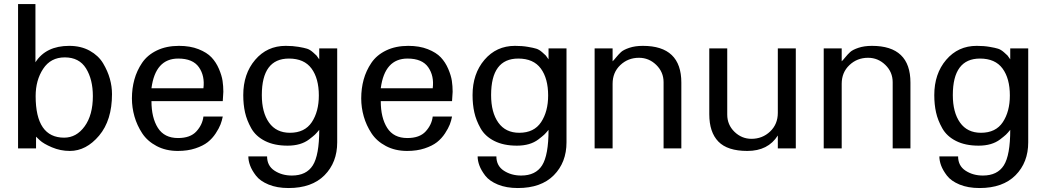

<svg xmlns="http://www.w3.org/2000/svg" viewBox="-20 -742 5231 960"><path d="M540 -271.5C540 -296.9 536.5 -322.4 529.3 -348.1C522.1 -373.9 510.9 -399.6 495.6 -425.3C480.3 -451 458 -472 428.7 -488.3C399.4 -504.6 365.2 -512.7 326.2 -512.7C248.7 -512.7 192.4 -485.4 157.2 -430.7V-721.7H70.3V0H160.2V-58.6L178.7 -41C191.1 -29.3 211.4 -17.4 239.7 -5.4C268.1 6.7 297.9 12.7 329.1 12.7C383.8 12.7 432.6 -12.9 475.6 -64C518.6 -115.1 540 -184.2 540 -271.5ZM444.3 -261.7C444.3 -198.6 430.7 -148.1 403.3 -110.4C376 -72.6 341.8 -53.7 300.8 -53.7C205.7 -53.7 158.2 -123 158.2 -261.7C158.2 -314.5 170.7 -359.9 195.8 -397.9C220.9 -436 256.8 -455.1 303.7 -455.1C351.9 -455.1 387.4 -436.7 410.2 -399.9C432.9 -363.1 444.3 -317.1 444.3 -261.7Z M1096.7 -283.2C1096.7 -302.1 1095.4 -320.3 1092.8 -337.9C1090.2 -355.5 1084.1 -375.3 1074.7 -397.5C1065.3 -419.6 1052.9 -438.8 1037.6 -455.1C1022.3 -471.4 1000.7 -485 972.7 -496.1C944.7 -507.2 912.1 -512.7 875 -512.7C832.7 -512.7 795.7 -505 764.2 -489.7C732.6 -474.4 708 -453.8 690.4 -427.7C672.9 -401.7 660 -373.9 651.9 -344.2C643.7 -314.6 639.6 -283.2 639.6 -250C639.6 -219.4 643.9 -189.3 652.3 -159.7C660.8 -130 673.7 -102.1 690.9 -75.7C708.2 -49.3 732.3 -28 763.2 -11.7C794.1 4.6 829.4 12.7 869.1 12.7C901.7 12.7 930.8 8.5 956.5 0C982.3 -8.5 1002.9 -18.9 1018.6 -31.2C1034.2 -43.6 1047.5 -58.3 1058.6 -75.2C1069.7 -92.1 1077.6 -106.9 1082.5 -119.6C1087.4 -132.3 1091.1 -145.5 1093.8 -159.2H997.1C993.8 -131.8 982.1 -107.1 961.9 -85C941.7 -62.8 911.1 -51.8 870.1 -51.8C824.5 -51.8 791 -68.7 769.5 -102.5C748 -136.4 737.3 -181 737.3 -236.3H1093.8ZM997.1 -300.8H737.3C750.3 -399.7 794.9 -449.2 871.1 -449.2C919.9 -449.2 954.4 -434.7 974.6 -405.8C994.8 -376.8 1002.3 -341.8 997.1 -300.8Z M1666 -30.3V-500H1576.2V-445.3C1568.4 -456.4 1563.8 -462.7 1562.5 -464.4C1561.2 -466 1555.3 -471.4 1544.9 -480.5C1534.5 -489.6 1524.6 -495.6 1515.1 -498.5C1505.7 -501.5 1491.5 -504.6 1472.7 -507.8C1453.8 -511.1 1432.3 -512.7 1408.2 -512.7C1346.4 -512.7 1295.6 -489.4 1255.9 -442.9C1216.1 -396.3 1196.3 -337.6 1196.3 -266.6C1196.3 -235.4 1199.2 -206.5 1205.1 -180.2C1210.9 -153.8 1221.4 -127.3 1236.3 -100.6C1251.3 -73.9 1274.3 -52.7 1305.2 -37.1C1336.1 -21.5 1373.7 -13.7 1418 -13.7C1440.1 -13.7 1460.1 -16.3 1478 -21.5C1495.9 -26.7 1511.7 -34.5 1525.4 -44.9C1539.1 -55.3 1548.8 -63.3 1554.7 -68.8C1560.5 -74.4 1567.7 -82.4 1576.2 -92.8C1576.2 -8.1 1565.4 51.1 1543.9 85C1522.5 118.8 1487.6 135.7 1439.5 135.7C1406.2 135.7 1377.3 127.6 1352.5 111.3C1327.8 95.1 1315.4 71.3 1315.4 40H1221.7C1221.7 54.4 1224.6 69.5 1230.5 85.4C1236.3 101.4 1246.1 118.3 1259.8 136.2C1273.4 154.1 1294.4 168.9 1322.8 180.7C1351.1 192.4 1384.4 198.2 1422.9 198.2C1500.3 198.2 1560.2 176.9 1602.5 134.3C1644.9 91.6 1666 36.8 1666 -30.3ZM1574.2 -264.6C1574.2 -211.3 1562.5 -166.8 1539.1 -131.3C1515.6 -95.9 1479.2 -78.1 1429.7 -78.1C1384.1 -78.1 1349.3 -95.1 1325.2 -128.9C1301.1 -162.8 1289.1 -208.7 1289.1 -266.6C1289.1 -388.3 1334.3 -449.2 1424.8 -449.2C1475.6 -449.2 1513.2 -432.6 1537.6 -399.4C1562 -366.2 1574.2 -321.3 1574.2 -264.6Z M2243.2 -283.2C2243.2 -302.1 2241.9 -320.3 2239.3 -337.9C2236.7 -355.5 2230.6 -375.3 2221.2 -397.5C2211.8 -419.6 2199.4 -438.8 2184.1 -455.1C2168.8 -471.4 2147.1 -485 2119.1 -496.1C2091.1 -507.2 2058.6 -512.7 2021.5 -512.7C1979.2 -512.7 1942.2 -505 1910.6 -489.7C1879.1 -474.4 1854.5 -453.8 1836.9 -427.7C1819.3 -401.7 1806.5 -373.9 1798.3 -344.2C1790.2 -314.6 1786.1 -283.2 1786.1 -250C1786.1 -219.4 1790.4 -189.3 1798.8 -159.7C1807.3 -130 1820.1 -102.1 1837.4 -75.7C1854.7 -49.3 1878.7 -28 1909.7 -11.7C1940.6 4.6 1975.9 12.7 2015.6 12.7C2048.2 12.7 2077.3 8.5 2103 0C2128.7 -8.5 2149.4 -18.9 2165 -31.2C2180.7 -43.6 2194 -58.3 2205.1 -75.2C2216.1 -92.1 2224.1 -106.9 2229 -119.6C2233.9 -132.3 2237.6 -145.5 2240.2 -159.2H2143.6C2140.3 -131.8 2128.6 -107.1 2108.4 -85C2088.2 -62.8 2057.6 -51.8 2016.6 -51.8C1971 -51.8 1937.5 -68.7 1916 -102.5C1894.5 -136.4 1883.8 -181 1883.8 -236.3H2240.2ZM2143.6 -300.8H1883.8C1896.8 -399.7 1941.4 -449.2 2017.6 -449.2C2066.4 -449.2 2100.9 -434.7 2121.1 -405.8C2141.3 -376.8 2148.8 -341.8 2143.6 -300.8Z M2812.5 -30.3V-500H2722.7V-445.3C2714.8 -456.4 2710.3 -462.7 2709 -464.4C2707.7 -466 2701.8 -471.4 2691.4 -480.5C2681 -489.6 2671.1 -495.6 2661.6 -498.5C2652.2 -501.5 2638 -504.6 2619.1 -507.8C2600.3 -511.1 2578.8 -512.7 2554.7 -512.7C2492.8 -512.7 2442.1 -489.4 2402.3 -442.9C2362.6 -396.3 2342.8 -337.6 2342.8 -266.6C2342.8 -235.4 2345.7 -206.5 2351.6 -180.2C2357.4 -153.8 2367.8 -127.3 2382.8 -100.6C2397.8 -73.9 2420.7 -52.7 2451.7 -37.1C2482.6 -21.5 2520.2 -13.7 2564.5 -13.7C2586.6 -13.7 2606.6 -16.3 2624.5 -21.5C2642.4 -26.7 2658.2 -34.5 2671.9 -44.9C2685.5 -55.3 2695.3 -63.3 2701.2 -68.8C2707 -74.4 2714.2 -82.4 2722.7 -92.8C2722.7 -8.1 2711.9 51.1 2690.4 85C2668.9 118.8 2634.1 135.7 2585.9 135.7C2552.7 135.7 2523.8 127.6 2499 111.3C2474.3 95.1 2461.9 71.3 2461.9 40H2368.2C2368.2 54.4 2371.1 69.5 2377 85.4C2382.8 101.4 2392.6 118.3 2406.2 136.2C2419.9 154.1 2440.9 168.9 2469.2 180.7C2497.6 192.4 2530.9 198.2 2569.3 198.2C2646.8 198.2 2706.7 176.9 2749 134.3C2791.3 91.6 2812.5 36.8 2812.5 -30.3ZM2720.7 -264.6C2720.7 -211.3 2709 -166.8 2685.5 -131.3C2662.1 -95.9 2625.7 -78.1 2576.2 -78.1C2530.6 -78.1 2495.8 -95.1 2471.7 -128.9C2447.6 -162.8 2435.5 -208.7 2435.5 -266.6C2435.5 -388.3 2480.8 -449.2 2571.3 -449.2C2622.1 -449.2 2659.7 -432.6 2684.1 -399.4C2708.5 -366.2 2720.7 -321.3 2720.7 -264.6Z M3386.7 0V-329.1C3386.7 -451.5 3322.6 -512.7 3194.3 -512.7C3168.3 -512.7 3145.7 -509.4 3126.5 -502.9C3107.3 -496.4 3093.6 -489.4 3085.4 -481.9C3077.3 -474.4 3069 -465.5 3060.5 -455.1C3052.1 -444.7 3046.2 -438.2 3043 -435.5V-500H2953.1V0H3043V-323.2C3043 -361 3055.8 -392.1 3081.5 -416.5C3107.3 -440.9 3138.3 -453.1 3174.8 -453.1C3208 -453.1 3236.8 -441.2 3261.2 -417.5C3285.6 -393.7 3297.9 -364.9 3297.9 -331.1V0Z M3959 0V-500H3869.1V-177.7C3869.1 -140 3856.3 -108.9 3830.6 -84.5C3804.9 -60.1 3773.8 -47.9 3737.3 -47.9C3704.8 -47.9 3676.4 -59.6 3652.3 -83C3628.3 -106.4 3616.2 -135.1 3616.2 -168.9V-500H3526.4V-170.9C3526.4 -111 3541.5 -65.4 3571.8 -34.2C3602.1 -2.9 3650.4 12.7 3716.8 12.7C3785.8 12.7 3836.6 -13 3869.1 -64.5V0Z M4532.2 0V-329.1C4532.2 -451.5 4468.1 -512.7 4339.8 -512.7C4313.8 -512.7 4291.2 -509.4 4272 -502.9C4252.8 -496.4 4239.1 -489.4 4231 -481.9C4222.8 -474.4 4214.5 -465.5 4206.1 -455.1C4197.6 -444.7 4191.7 -438.2 4188.5 -435.5V-500H4098.6V0H4188.5V-323.2C4188.5 -361 4201.3 -392.1 4227.1 -416.5C4252.8 -440.9 4283.9 -453.1 4320.3 -453.1C4353.5 -453.1 4382.3 -441.2 4406.7 -417.5C4431.2 -393.7 4443.4 -364.9 4443.4 -331.1V0Z M5121.1 -30.3V-500H5031.2V-445.3C5023.4 -456.4 5018.9 -462.7 5017.6 -464.4C5016.3 -466 5010.4 -471.4 5000 -480.5C4989.6 -489.6 4979.7 -495.6 4970.2 -498.5C4960.8 -501.5 4946.6 -504.6 4927.7 -507.8C4908.9 -511.1 4887.4 -512.7 4863.3 -512.7C4801.4 -512.7 4750.7 -489.4 4710.9 -442.9C4671.2 -396.3 4651.4 -337.6 4651.4 -266.6C4651.4 -235.4 4654.3 -206.5 4660.2 -180.2C4666 -153.8 4676.4 -127.3 4691.4 -100.6C4706.4 -73.9 4729.3 -52.7 4760.3 -37.1C4791.2 -21.5 4828.8 -13.7 4873 -13.7C4895.2 -13.7 4915.2 -16.3 4933.1 -21.5C4951 -26.7 4966.8 -34.5 4980.5 -44.9C4994.1 -55.3 5003.9 -63.3 5009.8 -68.8C5015.6 -74.4 5022.8 -82.4 5031.2 -92.8C5031.2 -8.1 5020.5 51.1 4999 85C4977.5 118.8 4942.7 135.7 4894.5 135.7C4861.3 135.7 4832.4 127.6 4807.6 111.3C4782.9 95.1 4770.5 71.3 4770.5 40H4676.8C4676.8 54.4 4679.7 69.5 4685.5 85.4C4691.4 101.4 4701.2 118.3 4714.8 136.2C4728.5 154.1 4749.5 168.9 4777.8 180.7C4806.2 192.4 4839.5 198.2 4877.9 198.2C4955.4 198.2 5015.3 176.9 5057.6 134.3C5099.9 91.6 5121.1 36.8 5121.1 -30.3ZM5029.3 -264.6C5029.3 -211.3 5017.6 -166.8 4994.1 -131.3C4970.7 -95.9 4934.2 -78.1 4884.8 -78.1C4839.2 -78.1 4804.4 -95.1 4780.3 -128.9C4756.2 -162.8 4744.1 -208.7 4744.1 -266.6C4744.1 -388.3 4789.4 -449.2 4879.9 -449.2C4930.7 -449.2 4968.3 -432.6 4992.7 -399.4C5017.1 -366.2 5029.3 -321.3 5029.3 -264.6Z"/></svg>

Font: FreeUniversal
Style: Regular
Weight: 400
Version: Version 1.001